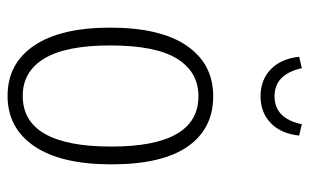

<svg xmlns="http://www.w3.org/2000/svg" viewBox="-175 -631 817 507"><g transform="rotate(90 233.5 -377.5)"><path d="M414 -263Q414 -130 366 -59.5Q318 11 233 11Q148 11 100.5 -59Q53 -129 53 -260Q53 -393 101 -462.5Q149 -532 234 -532Q320 -532 367 -464.5Q414 -397 414 -263ZM100 -260Q100 -143 134.5 -86Q169 -29 233 -29Q367 -29 367 -263Q367 -493 234 -493Q170 -493 135 -436.5Q100 -380 100 -260ZM130 -759 160 -766Q176 -694 234 -694Q293 -694 308 -766L338 -759Q333 -711 305 -684Q277 -657 234 -657Q191 -657 163 -684Q135 -711 130 -759Z"/></g></svg>

Font: Fira Sans Extra Condensed ExtraLight
Style: Regular
Weight: 275
Width: 1
Designer: Carrois Corporate & Edenspiekermann AG
Foundry: Carrois Corporate GbR & Edenspiekermann AG
Version: Version 4.203